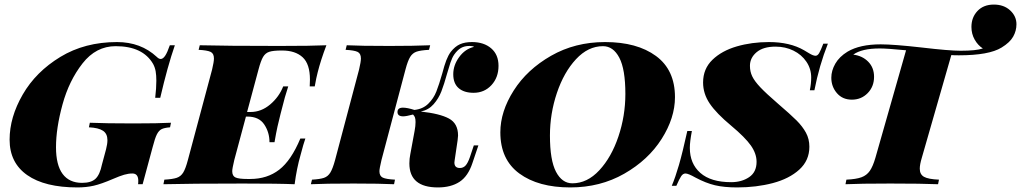

<svg xmlns="http://www.w3.org/2000/svg" viewBox="-20 -806 4467 840"><path d="M584 0Q585 -5 585 -15Q585 -47 559 -47Q542 -47 523 -41.5Q504 -36 474 -23Q423 -1 390 6.5Q357 14 319 14Q176 14 99 -40Q22 -94 22 -195Q22 -293 79.5 -392.5Q137 -492 244 -557Q351 -622 492 -622Q596 -622 666 -557Q675 -548 683 -548Q693 -548 702.5 -562Q712 -576 723 -608H745Q713 -516 681 -378H659Q664 -421 664 -453Q664 -477 661 -494Q658 -511 650 -526Q605 -604 486 -604Q400 -604 341 -528.5Q282 -453 253.5 -349Q225 -245 225 -162Q225 -84 254 -45Q283 -6 339 -6Q379 -6 398 -24Q417 -42 426 -86L444 -153Q450 -176 450 -193Q450 -221 430.5 -234Q411 -247 369 -249L373 -269Q441 -266 564 -266Q674 -266 728 -269L724 -249Q699 -247 687 -241Q675 -235 666.5 -218.5Q658 -202 648 -163L604 0Z M1408 -608Q1383 -542 1370 -490Q1364 -468 1357 -428H1335Q1336 -439 1336 -458Q1336 -526 1304 -555.5Q1272 -585 1214 -585H1211Q1176 -585 1158.5 -579.5Q1141 -574 1131 -557Q1121 -540 1111 -502L1061 -316H1076Q1123 -316 1162 -349Q1201 -382 1219 -428H1241Q1225 -379 1214 -333L1207 -306Q1200 -279 1194 -252Q1188 -225 1181 -184H1159Q1159 -227 1136 -261.5Q1113 -296 1062 -296H1056L1005 -106Q996 -68 996 -57Q996 -36 1010.5 -29.5Q1025 -23 1062 -23H1075Q1149 -23 1201.5 -63.5Q1254 -104 1294 -200H1316Q1308 -178 1295 -128Q1278 -69 1269 0Q1201 -3 1043 -3Q811 -3 695 0L699 -20Q735 -22 753 -28Q771 -34 781.5 -51Q792 -68 802 -106L908 -502Q916 -536 916 -550Q916 -572 901.5 -579Q887 -586 849 -588L854 -608Q969 -605 1201 -605Q1345 -605 1408 -608Z M2054 -601Q2048 -605 2034 -605Q2012 -605 1996.5 -596Q1981 -587 1967 -567Q1958 -554 1950.5 -531.5Q1943 -509 1936 -484Q1923 -437 1911 -406Q1899 -375 1877 -350Q1855 -325 1821 -318Q1904 -309 1944 -287.5Q1984 -266 1984 -213Q1984 -208 1982 -192L1969 -104L1968 -95Q1968 -71 1992 -71Q2007 -71 2017 -82Q2027 -93 2036 -119L2053 -170H2073L2047 -93Q2028 -35 1990.5 -10.5Q1953 14 1896 14Q1771 14 1771 -91Q1771 -112 1775 -131L1794 -234Q1798 -255 1798 -272Q1798 -285 1795.5 -292Q1793 -299 1787 -305Q1757 -297 1744 -297Q1719 -297 1719 -316Q1719 -335 1743 -335Q1762 -335 1793 -325Q1830 -329 1853.5 -352Q1877 -375 1889 -405.5Q1901 -436 1915 -485Q1924 -520 1932.5 -542Q1941 -564 1952 -579Q1971 -603 1992.5 -612.5Q2014 -622 2045 -622Q2097 -622 2129 -594.5Q2161 -567 2161 -518Q2161 -467 2130 -433.5Q2099 -400 2052 -400Q2010 -400 1986.5 -420.5Q1963 -441 1963 -481Q1963 -521 1989 -556.5Q2015 -592 2054 -601ZM1640 -57Q1640 -36 1654.5 -29Q1669 -22 1708 -20L1704 0Q1643 -3 1527 -3Q1401 -3 1340 0L1345 -20Q1380 -22 1397.5 -28Q1415 -34 1425.5 -51.5Q1436 -69 1446 -106L1551 -502Q1559 -536 1559 -550Q1559 -572 1544.5 -579Q1530 -586 1492 -588L1497 -608Q1555 -605 1684 -605Q1791 -605 1862 -608L1857 -588Q1820 -586 1802.5 -580Q1785 -574 1774.5 -557Q1764 -540 1754 -502L1649 -106Q1640 -68 1640 -57Z M2169 -227Q2169 -318 2227.5 -410Q2286 -502 2391 -562Q2496 -622 2627 -622Q2767 -622 2850 -561Q2933 -500 2933 -381Q2933 -290 2874.5 -198Q2816 -106 2711 -46Q2606 14 2475 14Q2335 14 2252 -47Q2169 -108 2169 -227ZM2386 -213Q2386 -105 2412.5 -54.5Q2439 -4 2484 -4Q2549 -4 2602 -61Q2655 -118 2685.5 -208.5Q2716 -299 2716 -395Q2716 -503 2689.5 -553.5Q2663 -604 2618 -604Q2553 -604 2500 -547Q2447 -490 2416.5 -399.5Q2386 -309 2386 -213Z M3543 -411H3523Q3529 -440 3529 -467Q3529 -505 3508 -536Q3487 -567 3451.5 -584.5Q3416 -602 3373 -602Q3319 -602 3290 -577.5Q3261 -553 3261 -518Q3261 -493 3271 -472Q3281 -451 3306.5 -424Q3332 -397 3383 -353Q3439 -305 3465 -279Q3491 -253 3506 -225.5Q3521 -198 3521 -164Q3521 -104 3477 -64Q3433 -24 3361 -5Q3289 14 3205 14Q3148 14 3108 4.5Q3068 -5 3023 -29Q2991 -47 2979 -47Q2968 -47 2960 -35Q2952 -23 2939 7H2919Q2935 -31 2950.5 -84.5Q2966 -138 2987 -233H3007Q2998 -186 2998 -159Q2998 -90 3044 -49.5Q3090 -9 3179 -9Q3225 -9 3257.5 -31Q3290 -53 3290 -98Q3290 -134 3265 -169.5Q3240 -205 3179 -256Q3114 -310 3085 -353Q3056 -396 3056 -445Q3056 -505 3097 -544.5Q3138 -584 3203.5 -603Q3269 -622 3344 -622Q3436 -622 3498 -586Q3503 -583 3520.5 -572.5Q3538 -562 3548 -562Q3557 -562 3564 -574Q3571 -586 3582 -615H3602Q3564 -519 3543 -411Z M4427 -700Q4427 -671 4412.5 -645.5Q4398 -620 4362 -598Q4307 -564 4175 -564Q4153 -564 4142 -565L4013 -116Q4004 -86 4004 -68Q4004 -43 4022.5 -32.5Q4041 -22 4088 -20L4084 0Q4014 -3 3875 -3Q3742 -3 3679 0L3683 -20Q3726 -22 3749 -30.5Q3772 -39 3785.5 -58.5Q3799 -78 3810 -116L3944 -586Q3862 -594 3829 -594Q3750 -594 3713 -567Q3753 -562 3778.5 -536Q3804 -510 3804 -470Q3804 -427 3776 -398.5Q3748 -370 3707 -370Q3666 -370 3641.5 -398.5Q3617 -427 3617 -466Q3617 -497 3634.5 -527.5Q3652 -558 3688 -580Q3742 -612 3833 -612Q3890 -612 4014 -598Q4132 -584 4183 -584Q4251 -584 4280 -594Q4258 -608 4244 -633Q4230 -658 4230 -688Q4230 -730 4256.5 -758Q4283 -786 4328 -786Q4372 -786 4399.5 -760.5Q4427 -735 4427 -700Z"/></svg>

Font: Playfair Display SC Black
Style: Italic
Weight: 900
Italic angle: -14°
Designer: Claus Eggers Sørensen
Foundry: Claus Eggers Sørensen
Version: Version 1.200; ttfautohint (v1.6)